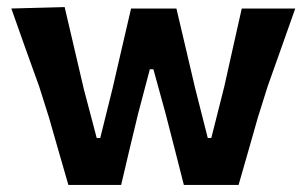

<svg xmlns="http://www.w3.org/2000/svg" viewBox="-20 -522 866 542"><path d="M173 0Q159.5 -47 145.8 -94.2Q132 -141.5 118.5 -189.5L90.5 -278Q70.5 -333.5 51 -387.8Q31.5 -442 12 -498L162.5 -502Q175.5 -446.5 189.5 -386.5Q203.5 -326.5 216.5 -271L253 -132.5H263L298 -273.5Q311 -329 323.8 -385.2Q336.5 -441.5 350 -498H478Q491 -444 504 -387.5Q517 -331 530.5 -274.5L566.5 -132.5H576.5L613 -277Q625 -331.5 638.2 -390Q651.5 -448.5 662.5 -498H813.5Q794 -442.5 774.5 -387.8Q755 -333 735.5 -278L708 -190.5Q694 -142 680.5 -94Q667 -46 653.5 0H499Q486.5 -49.5 473 -102Q459.5 -154.5 447 -203L413 -326.5H403L370 -201.5Q358.5 -154.5 346 -102Q333.5 -49.5 322 0Z"/></svg>

Font: Commissioner Loud SemiBold
Style: Regular
Weight: 600
Designer: Kostas Bartsokas
Foundry: Kostas Bartsokas
Version: Version 1.000; ttfautohint (v1.8.3)